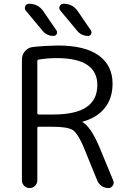

<svg xmlns="http://www.w3.org/2000/svg" viewBox="-20 -999 669 997"><path d="M257.8 -812.5Q223.6 -812.5 201.2 -838.9L114.3 -943.4Q105.5 -954.1 111.3 -966.8Q117.2 -979.5 130.9 -979.5Q178.7 -979.5 205.1 -940.4L273.4 -840.8Q279.3 -832 274.4 -822.3Q269.5 -812.5 257.8 -812.5ZM437.5 -812.5Q403.3 -812.5 381.8 -837.9L293.9 -943.4Q284.2 -954.1 290 -966.8Q295.9 -979.5 310.5 -979.5Q358.4 -979.5 384.8 -939.5L452.1 -840.8Q458 -831.1 453.1 -821.8Q448.2 -812.5 437.5 -812.5ZM181.6 -340.8Q173.8 -340.8 173.8 -334V-62.5Q173.8 -45.9 162.1 -34.2Q150.4 -22.5 133.8 -22.5Q117.2 -22.5 105.5 -34.2Q93.8 -45.9 93.8 -62.5V-689.5Q93.8 -714.8 109.9 -733.4Q126 -752 150.4 -754.9Q212.9 -761.7 281.2 -762.7Q420.9 -762.7 492.7 -710.9Q564.5 -659.2 564.5 -564.5Q564.5 -488.3 523.4 -437.5Q482.4 -386.7 408.2 -367.2Q407.2 -367.2 407.2 -366.2Q407.2 -365.2 408.2 -365.2Q452.1 -339.8 496.1 -235.4L568.4 -60.5Q570.3 -55.7 570.3 -49.8Q570.3 -42 565.4 -35.2Q557.6 -22.5 543 -22.5Q523.4 -22.5 507.8 -33.2Q492.2 -43.9 485.4 -60.5L415 -233.4Q384.8 -305.7 358.4 -323.2Q332 -340.8 253.9 -340.8ZM173.8 -412.1Q173.8 -404.3 181.6 -404.3H253.9Q373 -404.3 429.2 -442.9Q485.4 -481.4 485.4 -557.6Q485.4 -697.3 274.4 -697.3Q224.6 -697.3 180.7 -689.5Q173.8 -688.5 173.8 -681.6Z"/></svg>

Font: Gen Jyuu Gothic P Normal
Style: Regular
Weight: 300
Designer: [Source Han Sans]
Ryoko NISHIZUKA  (kana & ideographs); Paul D. Hunt (Latin, Greek & Cyrillic); Wenlong ZHANG  (bopomofo
Version: Version 1.002.20150607